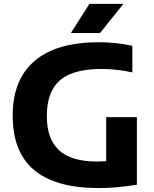

<svg xmlns="http://www.w3.org/2000/svg" viewBox="-20 -969 802 998"><path d="M691.5 -360V-9Q587.5 8.5 494.5 8.5Q269 8.5 157.5 -85Q46 -178.5 46 -367.5Q45.5 -555 159.8 -652.2Q274 -749.5 493.5 -749.5Q583.5 -749.5 668 -731V-592.5Q590 -610.5 506.5 -610.5Q408.5 -610 346.2 -584.5Q284 -559 253.8 -505Q223.5 -451 223.5 -365Q223.5 -246 287.2 -187.8Q351 -129.5 483.5 -129.5Q508 -129.5 532 -131V-360ZM348.5 -797.5 445 -949H621.5L500 -797.5Z"/></svg>

Font: Encode Sans Semi Expanded
Style: Bold
Weight: 700
Width: 6
Designer: Multiple Designers
Foundry: Impallari Type
Version: Version 2.000